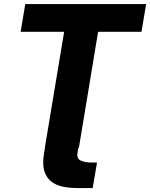

<svg xmlns="http://www.w3.org/2000/svg" viewBox="-20 -748 760 972"><path d="M376.5 0 372.1 26.9Q367.2 55.7 389.6 65.2Q412.1 74.7 439.5 74.7H471.2L449.2 204.1H373.5Q336.4 204.1 302 197.8Q267.6 191.4 241.9 172.9Q216.3 154.3 204.8 118.9Q193.4 83.5 203.1 26.4L207.5 0ZM84.5 -586.9 107.9 -727.5H719.7L696.3 -586.9H476.6L379.4 0H207L304.7 -586.9Z"/></svg>

Font: Inter ExtraBold
Style: Italic
Weight: 800
Italic angle: -9.3988°
Designer: Rasmus Andersson
Foundry: rsms
Version: Version 4.001;git-66647c0bb